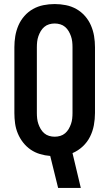

<svg xmlns="http://www.w3.org/2000/svg" viewBox="-20 -763 540 948"><path d="M267 165 228 7Q202 5 177 -2.5Q152 -10 131 -24.5Q110 -39 94 -59.5Q78 -80 68 -104Q58 -128 54.5 -153.5Q51 -179 51 -205V-530Q51 -558 55.5 -585Q60 -612 71 -637.5Q82 -663 100.5 -684Q119 -705 143 -718.5Q167 -732 194.5 -737.5Q222 -743 250 -743Q278 -743 305.5 -737.5Q333 -732 357 -718.5Q381 -705 399.5 -684Q418 -663 429 -637.5Q440 -612 444.5 -585Q449 -558 449 -530V-205Q449 -175 443.5 -145Q438 -115 424.5 -88Q411 -61 388.5 -40Q366 -19 338 -7L379 165ZM250 -88Q264 -88 277.5 -92Q291 -96 301.5 -105Q312 -114 319 -126Q326 -138 330.5 -151Q335 -164 336.5 -177.5Q338 -191 338 -205V-530Q338 -544 336.5 -557.5Q335 -571 330.5 -584Q326 -597 319 -609Q312 -621 301.5 -630Q291 -639 277.5 -643Q264 -647 250 -647Q236 -647 222.5 -643Q209 -639 198.5 -630Q188 -621 181 -609Q174 -597 169.5 -584Q165 -571 163.5 -557.5Q162 -544 162 -530V-205Q162 -191 163.5 -177.5Q165 -164 169.5 -151Q174 -138 181 -126Q188 -114 198.5 -105Q209 -96 222.5 -92Q236 -88 250 -88Z"/></svg>

Font: Iosevka SS04
Style: Bold
Weight: 700
Monospace: yes
Designer: Belleve Invis
Foundry: Belleve Invis
Version: Version 19.0.0; ttfautohint (v1.8.4)